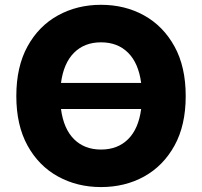

<svg xmlns="http://www.w3.org/2000/svg" viewBox="-20 -757 828 787"><path d="M394 9.8Q296.4 9.8 217.5 -33.7Q138.7 -77.1 92.8 -160.4Q46.9 -243.7 46.9 -363.3Q46.9 -483.4 92.8 -566.9Q138.7 -650.4 217.5 -693.8Q296.4 -737.3 394 -737.3Q492.2 -737.3 570.6 -693.8Q648.9 -650.4 695.1 -566.9Q741.2 -483.4 741.2 -363.3Q741.2 -243.2 695.1 -159.9Q648.9 -76.7 570.6 -33.4Q492.2 9.8 394 9.8ZM230 -417H558.6Q547.9 -498 505.1 -540.8Q462.4 -583.5 394 -583.5Q326.2 -583.5 283.4 -540.8Q240.7 -498 230 -417ZM394 -144Q462.4 -144 505.1 -186.5Q547.9 -229 558.6 -310.1H230Q240.7 -229 283.4 -186.5Q326.2 -144 394 -144Z"/></svg>

Font: Inter Extra Bold
Style: Regular
Weight: 800
Designer: Rasmus Andersson
Foundry: rsms
Version: Version 4.000;git-3c8e0fc